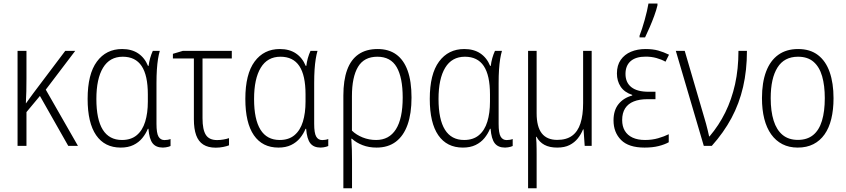

<svg xmlns="http://www.w3.org/2000/svg" viewBox="-20 -815 4730 1073"><path d="M400.4 -530.8 235.8 -314 415.5 0H361.3L203.1 -278.8L127.9 -188.5V0H78.1V-530.8H127.9V-377Q127.9 -340.8 127.2 -305.4Q126.5 -270 124.5 -237.8H125.5Q136.7 -252.9 146 -266.4Q155.3 -279.8 166.5 -294.4L344.7 -530.8Z M661.6 -32.7Q712.4 -32.7 744.4 -59.6Q776.4 -86.4 791.3 -134.8Q806.2 -183.1 806.2 -247.1V-287.6Q806.2 -394 771.5 -446Q736.8 -498 666 -498Q593.3 -498 555.9 -436.5Q518.6 -375 518.6 -261.7Q518.6 -147.5 554.4 -90.1Q590.3 -32.7 661.6 -32.7ZM654.8 9.8Q564.9 9.8 517.3 -59.3Q469.7 -128.4 469.7 -262.2Q469.7 -400.9 521.5 -470.9Q573.2 -541 662.6 -541Q715.8 -541 752.2 -516.6Q788.6 -492.2 807.1 -446.8H810.5Q813 -468.3 819.1 -490Q825.2 -511.7 834 -530.8H873Q867.2 -510.7 863 -484.9Q858.9 -459 856.7 -425.8Q854.5 -392.6 854.5 -350.1V-123Q854.5 -71.3 865.7 -51.8Q877 -32.2 899.4 -32.2Q907.7 -32.2 917 -33.7Q926.3 -35.2 933.1 -38.1V1Q928.7 3.4 921.9 5.1Q915 6.8 907 8.3Q898.9 9.8 890.6 9.8Q851.6 9.8 832.8 -14.4Q814 -38.6 809.6 -95.2H806.2Q794.9 -67.4 775.1 -43.2Q755.4 -19 725.6 -4.6Q695.8 9.8 654.8 9.8Z M1275.4 -530.8V-488.3H1111.8V-153.8Q1111.8 -90.3 1130.4 -61.3Q1148.9 -32.2 1193.4 -32.2Q1210.4 -32.2 1228 -35.2Q1245.6 -38.1 1259.8 -43V-2.9Q1248.5 2 1228 6.1Q1207.5 10.3 1185.5 10.3Q1143.1 10.3 1116 -7.1Q1088.9 -24.4 1076.2 -59.6Q1063.5 -94.7 1063.5 -148.4V-488.3H946.3V-514.2L1002 -530.8Z M1543 -32.7Q1593.8 -32.7 1625.7 -59.6Q1657.7 -86.4 1672.6 -134.8Q1687.5 -183.1 1687.5 -247.1V-287.6Q1687.5 -394 1652.8 -446Q1618.2 -498 1547.4 -498Q1474.6 -498 1437.3 -436.5Q1399.9 -375 1399.9 -261.7Q1399.9 -147.5 1435.8 -90.1Q1471.7 -32.7 1543 -32.7ZM1536.1 9.8Q1446.3 9.8 1398.7 -59.3Q1351.1 -128.4 1351.1 -262.2Q1351.1 -400.9 1402.8 -470.9Q1454.6 -541 1543.9 -541Q1597.2 -541 1633.5 -516.6Q1669.9 -492.2 1688.5 -446.8H1691.9Q1694.3 -468.3 1700.4 -490Q1706.5 -511.7 1715.3 -530.8H1754.4Q1748.5 -510.7 1744.4 -484.9Q1740.2 -459 1738 -425.8Q1735.8 -392.6 1735.8 -350.1V-123Q1735.8 -71.3 1747.1 -51.8Q1758.3 -32.2 1780.8 -32.2Q1789.1 -32.2 1798.3 -33.7Q1807.6 -35.2 1814.5 -38.1V1Q1810.1 3.4 1803.2 5.1Q1796.4 6.8 1788.3 8.3Q1780.3 9.8 1772 9.8Q1732.9 9.8 1714.1 -14.4Q1695.3 -38.6 1690.9 -95.2H1687.5Q1676.3 -67.4 1656.5 -43.2Q1636.7 -19 1606.9 -4.6Q1577.1 9.8 1536.1 9.8Z M2279.8 -270Q2279.8 -180.7 2257.8 -118.4Q2235.8 -56.2 2192.4 -23.2Q2148.9 9.8 2084.5 9.8Q2041.5 9.8 2006.6 -3.7Q1971.7 -17.1 1946.8 -39.6H1943.4Q1945.8 -7.3 1946.5 22Q1947.3 51.3 1947.3 82V237.3H1898.9V-281.2Q1898.9 -366.2 1919.9 -424.1Q1940.9 -481.9 1983.6 -511.5Q2026.4 -541 2090.3 -541Q2152.3 -541 2194.3 -510.7Q2236.3 -480.5 2258.1 -420.4Q2279.8 -360.4 2279.8 -270ZM2088.9 -498Q2014.6 -498 1980.7 -441.2Q1946.8 -384.3 1946.8 -277.3V-85Q1970.7 -61.5 2006.3 -47.1Q2042 -32.7 2082 -32.7Q2154.8 -32.7 2192.6 -92.5Q2230.5 -152.3 2230.5 -270Q2230.5 -381.8 2196.8 -439.9Q2163.1 -498 2088.9 -498Z M2573.7 -32.7Q2624.5 -32.7 2656.5 -59.6Q2688.5 -86.4 2703.4 -134.8Q2718.3 -183.1 2718.3 -247.1V-287.6Q2718.3 -394 2683.6 -446Q2648.9 -498 2578.1 -498Q2505.4 -498 2468 -436.5Q2430.7 -375 2430.7 -261.7Q2430.7 -147.5 2466.6 -90.1Q2502.4 -32.7 2573.7 -32.7ZM2566.9 9.8Q2477.1 9.8 2429.4 -59.3Q2381.8 -128.4 2381.8 -262.2Q2381.8 -400.9 2433.6 -470.9Q2485.4 -541 2574.7 -541Q2627.9 -541 2664.3 -516.6Q2700.7 -492.2 2719.2 -446.8H2722.7Q2725.1 -468.3 2731.2 -490Q2737.3 -511.7 2746.1 -530.8H2785.2Q2779.3 -510.7 2775.1 -484.9Q2771 -459 2768.8 -425.8Q2766.6 -392.6 2766.6 -350.1V-123Q2766.6 -71.3 2777.8 -51.8Q2789.1 -32.2 2811.5 -32.2Q2819.8 -32.2 2829.1 -33.7Q2838.4 -35.2 2845.2 -38.1V1Q2840.8 3.4 2834 5.1Q2827.1 6.8 2819.1 8.3Q2811 9.8 2802.7 9.8Q2763.7 9.8 2744.9 -14.4Q2726.1 -38.6 2721.7 -95.2H2718.3Q2707 -67.4 2687.3 -43.2Q2667.5 -19 2637.7 -4.6Q2607.9 9.8 2566.9 9.8Z M3286.6 -530.8V0H3247.6L3241.2 -91.8H3238.3Q3227.5 -64.9 3209.2 -41.7Q3190.9 -18.6 3163.1 -4.4Q3135.3 9.8 3093.8 9.8Q3050.8 9.8 3022.5 -5.6Q2994.1 -21 2978.5 -50.3H2975.6Q2977.5 -34.2 2978 -17.6Q2978.5 -1 2978.8 15.6Q2979 32.2 2979 49.3V237.3H2931.2V-530.8H2979V-182.1Q2979 -106.4 3007.8 -69.8Q3036.6 -33.2 3094.2 -33.2Q3145.5 -33.2 3177.2 -56.4Q3209 -79.6 3223.9 -125.5Q3238.8 -171.4 3238.8 -238.8V-530.8Z M3643.1 -302.2V-260.7H3598.6Q3553.2 -260.7 3521.7 -248Q3490.2 -235.4 3473.6 -209.5Q3457 -183.6 3457 -144Q3457 -108.9 3471.9 -84Q3486.8 -59.1 3515.4 -45.9Q3543.9 -32.7 3585 -32.7Q3624.5 -32.7 3658.2 -42.5Q3691.9 -52.2 3717.3 -64.9V-20Q3694.3 -7.3 3660.9 1.2Q3627.4 9.8 3582 9.8Q3493.2 9.8 3450.9 -32.7Q3408.7 -75.2 3408.7 -142.1Q3408.7 -198.7 3436.8 -233.4Q3464.8 -268.1 3513.2 -281.2V-284.7Q3469.2 -299.3 3448.5 -330.8Q3427.7 -362.3 3427.7 -404.3Q3427.7 -450.2 3449 -480.5Q3470.2 -510.7 3506.3 -525.9Q3542.5 -541 3587.9 -541Q3628.4 -541 3658.7 -532.5Q3689 -523.9 3718.8 -509.3L3699.2 -470.2Q3676.8 -482.9 3648.7 -490.7Q3620.6 -498.5 3588.4 -498.5Q3533.2 -498.5 3504.4 -473.4Q3475.6 -448.2 3475.6 -401.9Q3475.6 -354 3508.1 -328.1Q3540.5 -302.2 3605 -302.2ZM3554.2 -606V-615.7Q3560.5 -631.8 3568.1 -654.8Q3575.7 -677.7 3582.8 -703.4Q3589.8 -729 3595.5 -753.2Q3601.1 -777.3 3604 -795.4H3654.3V-785.2Q3647.9 -758.3 3636.2 -726.3Q3624.5 -694.3 3610.8 -662.8Q3597.2 -631.3 3585 -606Z M3756.8 -530.8H3806.6L3917 -153.8Q3921.4 -140.6 3926 -122.6Q3930.7 -104.5 3935.3 -86.2Q3939.9 -67.9 3942.9 -52.7H3945.3Q3997.6 -114.3 4033.2 -186.5Q4068.8 -258.8 4087.9 -344.2Q4106.9 -429.7 4106.9 -530.8H4154.3Q4154.3 -422.4 4132.8 -329.3Q4111.3 -236.3 4067.9 -155.3Q4024.4 -74.2 3958 0H3913.1Z M4638.2 -266.1Q4638.2 -201.7 4625.7 -150.6Q4613.3 -99.6 4588.1 -64Q4563 -28.3 4525.6 -9.3Q4488.3 9.8 4438 9.8Q4389.6 9.8 4352.5 -9.3Q4315.4 -28.3 4289.8 -64.2Q4264.2 -100.1 4251.2 -151.1Q4238.3 -202.1 4238.3 -266.6Q4238.3 -354 4261.5 -415.3Q4284.7 -476.6 4329.8 -508.8Q4375 -541 4440.4 -541Q4507.3 -541 4551.3 -507.3Q4595.2 -473.6 4616.7 -411.9Q4638.2 -350.1 4638.2 -266.1ZM4287.1 -266.6Q4287.1 -193.4 4303.5 -141.1Q4319.8 -88.9 4353.5 -61Q4387.2 -33.2 4439 -33.2Q4490.7 -33.2 4524.2 -60.3Q4557.6 -87.4 4573.5 -139.9Q4589.4 -192.4 4589.4 -266.6Q4589.4 -336.9 4574.5 -388.9Q4559.6 -440.9 4526.6 -469.5Q4493.7 -498 4439.9 -498Q4362.8 -498 4325 -437.7Q4287.1 -377.4 4287.1 -266.6Z"/></svg>

Font: Open Sans SemiCondensed Light
Style: Regular
Weight: 300
Width: 4
Designer: Monotype Design Team
Foundry: Monotype Imaging Inc.
Version: Version 3.000